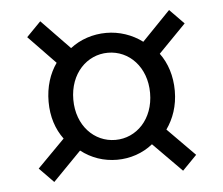

<svg xmlns="http://www.w3.org/2000/svg" viewBox="-42 -624 684 588"><g transform="rotate(-5 300.0 -330.0)"><path d="M102 -83 189 -172C221 -147 259 -134 300 -134C340 -134 379 -147 410 -172L498 -83L542 -128L458 -213C480 -244 494 -283 494 -329C494 -375 481 -415 458 -446L542 -532L498 -577L411 -487C379 -511 340 -524 300 -524C259 -524 220 -511 189 -487L102 -577L58 -532L141 -446C119 -415 106 -375 106 -329C106 -283 119 -244 142 -213L58 -128ZM300 -195C235 -195 182 -249 182 -329C182 -409 235 -463 300 -463C365 -463 418 -409 418 -329C418 -249 365 -195 300 -195Z"/></g></svg>

Font: Hasklig
Style: Regular
Weight: 400
Monospace: yes
Designer: Paul D. Hunt, Teo Tuominen
Foundry: Adobe Systems Incorporated
Version: Version 2.030;PS 1.0;hotconv 16.6.51;makeotf.lib2.5.65220